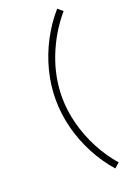

<svg xmlns="http://www.w3.org/2000/svg" viewBox="-185 -897 778 1134"><g transform="rotate(-20 204.0 -330.0)"><path d="M140 -330Q140 -421 163.2 -511Q186.5 -601 229.8 -683Q273 -765 332 -832L363 -806Q276.5 -704 228.2 -580.2Q180 -456.5 180 -330Q180 -247 202.2 -161.5Q224.5 -76 265.8 2.5Q307 81 363 145L332 172Q273 105 229.8 23Q186.5 -59 163.2 -149Q140 -239 140 -330Z"/></g></svg>

Font: Tap Sans
Style: Regular
Weight: 400
Designer: Tap Payments
Foundry: Tap Payments
Version: Version 1.001;Glyphs 3.1.2 (3151)